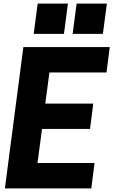

<svg xmlns="http://www.w3.org/2000/svg" viewBox="-20 -1040 626 1060"><path d="M542 -853ZM333 -853H166L188 -1020H355ZM548 -853H381L403 -1020H570ZM484 0H7L109 -780H586L568 -640H253L230 -468H495L477 -328H212L187 -140H502Z"/></svg>

Font: Tanohe Sans
Style: Bold Italic
Weight: 700
Designer: Village Type and Design LLC & Cristiano Sobral
Foundry: Cooper Hewitt Smithsonian Design Museum
Version: Version 1.00;September 29, 2021;FontCreator 13.0.0.2655 64-b